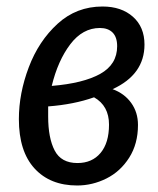

<svg xmlns="http://www.w3.org/2000/svg" viewBox="-20 -558 485 590"><path d="M424 -421Q424 -329 326 -284Q362 -271 383 -242Q404 -213 404 -174Q404 -116 377 -73.5Q350 -31 307 -9.5Q264 12 217 12Q134 12 86 -40.5Q38 -93 38 -192Q38 -271 68.5 -351.5Q99 -432 157 -485Q215 -538 295 -538Q353 -538 388.5 -506.5Q424 -475 424 -421ZM139 -294Q236 -302 288 -331Q340 -360 340 -416Q340 -444 326 -458Q312 -472 287 -472Q234 -472 196 -422Q158 -372 139 -294ZM128 -231V-200Q128 -134 148 -95.5Q168 -57 218 -57Q263 -57 289 -88Q315 -119 315 -175Q315 -233 269 -259Q207 -237 128 -231Z"/></svg>

Font: Fira Sans Compressed
Style: Italic
Weight: 400
Width: 1
Italic angle: -8°
Designer: bBox Type GmbH & Carrois Corporate GbR & Edenspiekermann AG
Foundry: bBox Type GmbH & Carrois Corporate GbR & Edenspiekermann AG
Version: Version 4.301